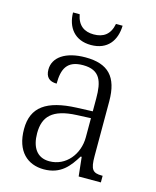

<svg xmlns="http://www.w3.org/2000/svg" viewBox="-112 -808 725 894"><g transform="rotate(15 250.5 -360.5)"><path d="M247 -606C327 -606 365 -659 367 -731H335C325 -678 293 -657 247 -657C202 -657 170 -678 160 -731H128C129 -659 169 -606 247 -606ZM185 10C267 10 304 -40 336 -92H341L351 0H458V-32H454C410 -32 398 -46 398 -111V-375C398 -493 348 -544 239 -544C142 -544 86 -503 86 -445C86 -408 105 -391 140 -391C140 -462 160 -506 237 -506C320 -506 336 -454 336 -372V-310L259 -307C116 -301 48 -254 48 -148C48 -40 107 10 185 10ZM200 -33C139 -33 112 -79 112 -145C112 -224 151 -269 269 -274L336 -277V-185C336 -103 280 -33 200 -33Z"/></g></svg>

Font: Noto Serif Myanmar SemiCondensed Light
Style: Regular
Weight: 300
Width: 4
Designer: Ben Mitchell and the Monotype Design Team
Foundry: Monotype Imaging Inc.
Version: Version 2.106